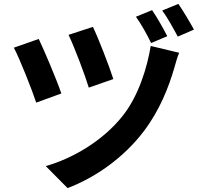

<svg xmlns="http://www.w3.org/2000/svg" viewBox="-20 -888 1040 986"><path d="M457 -750 332 -709C362 -647 417 -501 436 -438L562 -482C542 -546 482 -700 457 -750ZM900 -617 754 -652C736 -542 692 -396 610 -293C508 -164 352 -74 215 -35L327 78C469 24 615 -77 720 -216C802 -325 847 -443 875 -539C882 -561 889 -592 900 -617ZM179 -688 51 -643C80 -590 145 -425 166 -361L295 -408C272 -476 209 -625 179 -688ZM761 -836 678 -802C705 -765 736 -709 756 -667L839 -702C821 -738 786 -800 761 -836ZM896 -868 813 -834C840 -798 871 -741 893 -700L976 -736C957 -771 921 -832 896 -868Z"/></svg>

Font: Noto Sans CJK TC
Style: Bold
Weight: 700
Designer: Ryoko NISHIZUKA 西塚涼子 (kana, bopomofo & ideographs); Paul D. Hunt (Latin, Greek & Cyrillic); Sandoll Communications 산돌커뮤니
Foundry: Adobe
Version: Version 2.004;hotconv 1.0.118;makeotfexe 2.5.65603